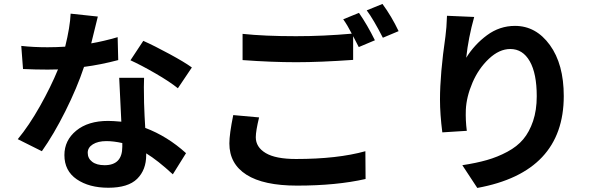

<svg xmlns="http://www.w3.org/2000/svg" viewBox="-20 -885 3040 965"><path d="M944.3 -545.9 874 -441.4Q833 -474.6 761.2 -516.1Q689.5 -557.6 635.7 -582L700.2 -679.7Q754.9 -655.3 831.5 -613.8Q908.2 -572.3 944.3 -545.9ZM571.3 -698.2 574.2 -583Q485.4 -559.6 402.3 -548.8Q367.2 -443.4 308.6 -326.2Q250 -209 190.4 -125L69.3 -185.5Q126 -253.9 180.7 -351.1Q235.4 -448.2 271.5 -536.1Q254.9 -535.2 219.7 -535.2Q160.2 -535.2 95.7 -538.1L86.9 -654.3Q147.5 -647.5 218.8 -647.5Q261.7 -647.5 307.6 -650.4Q332 -749 335 -816.4L471.7 -801.8Q446.3 -698.2 438.5 -667Q501 -677.7 571.3 -698.2ZM594.7 -147.5V-166Q550.8 -175.8 514.6 -175.8Q472.7 -175.8 446.8 -159.7Q420.9 -143.6 420.9 -117.2Q420.9 -88.9 443.4 -71.8Q465.8 -54.7 505.9 -54.7Q594.7 -54.7 594.7 -147.5ZM579.1 -494.1H704.1Q702.1 -463.9 704.1 -367.2Q706.1 -302.7 710 -242.2Q821.3 -200.2 915 -115.2L848.6 -8.8Q772.5 -79.1 714.8 -114.3V-105.5Q714.8 -31.2 669.4 13.7Q624 58.6 524.4 58.6Q427.7 58.6 365.7 16.1Q303.7 -26.4 303.7 -105.5Q303.7 -179.7 363.3 -228.5Q422.9 -277.3 523.4 -277.3Q546.9 -277.3 589.8 -273.4Q589.8 -285.2 579.1 -494.1Z M1152.3 -306.6 1282.2 -294.9Q1265.6 -226.6 1265.6 -195.3Q1265.6 -145.5 1315.4 -115.7Q1365.2 -85.9 1467.8 -85.9Q1675.8 -85.9 1816.4 -125L1817.4 14.6Q1670.9 47.9 1472.7 47.9Q1304.7 47.9 1218.8 -6.8Q1132.8 -61.5 1132.8 -164.1Q1132.8 -210.9 1152.3 -306.6ZM1705.1 -788.1 1784.2 -820.3Q1826.2 -759.8 1864.3 -682.6L1783.2 -648.4Q1779.3 -656.2 1769.5 -674.8Q1759.8 -693.4 1754.9 -703.1V-584Q1588.9 -572.3 1468.8 -572.3Q1345.7 -572.3 1199.2 -583V-714.8Q1308.6 -703.1 1467.8 -703.1Q1606.4 -703.1 1748 -715.8Q1726.6 -757.8 1705.1 -788.1ZM1823.2 -833 1902.3 -865.2Q1948.2 -802.7 1983.4 -728.5L1904.3 -695.3Q1857.4 -787.1 1823.2 -833Z M2226.6 -805.7 2363.3 -799.8Q2334 -695.3 2323.2 -594.7Q2364.3 -661.1 2427.7 -708Q2491.2 -754.9 2568.4 -754.9Q2673.8 -754.9 2743.7 -658.7Q2813.5 -562.5 2813.5 -402.3Q2813.5 -19.5 2378.9 59.6L2303.7 -54.7Q2374 -65.4 2427.2 -80.6Q2480.5 -95.7 2529.8 -122.1Q2579.1 -148.4 2609.9 -185.1Q2640.6 -221.7 2659.2 -276.4Q2677.7 -331.1 2677.7 -401.4Q2677.7 -515.6 2642.6 -577.1Q2607.4 -638.7 2544.9 -638.7Q2489.3 -638.7 2437 -589.4Q2384.8 -540 2354.5 -469.2Q2324.2 -398.4 2321.3 -333Q2319.3 -280.3 2326.2 -227.5L2203.1 -219.7Q2191.4 -311.5 2191.4 -384.8Q2191.4 -512.7 2218.8 -702.1Q2224.6 -744.1 2226.6 -805.7Z"/></svg>

Font: Gen Shin Gothic Bold
Style: Bold
Weight: 700
Designer: [Source Han Sans]
Ryoko NISHIZUKA  (kana & ideographs); Paul D. Hunt (Latin, Greek & Cyrillic); Wenlong ZHANG  (bopomofo
Version: Version 1.002.20150607